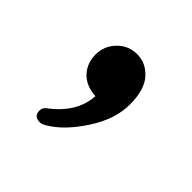

<svg xmlns="http://www.w3.org/2000/svg" viewBox="-80 -191 405 405"><g transform="rotate(45 123.0 11.5)"><path d="M78 135Q60 135 60 118Q60 109 67 104Q119 65 122 13Q92 11 76 -6.5Q60 -24 60 -49.5Q60 -75 78 -93.5Q96 -112 122 -112Q148 -112 167 -91Q186 -70 186 -26Q186 18 156 64Q126 110 92 130Q84 135 78 135Z"/></g></svg>

Font: Lustria
Style: Regular
Weight: 400
Designer: Matthew Desmond
Foundry: Matthew Desmond
Version: Version 001.001; ttfautohint (v1.6)